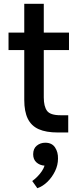

<svg xmlns="http://www.w3.org/2000/svg" viewBox="-20 -699 409 1013"><path d="M285 0Q223 0 184 -17.5Q145 -35 126.5 -73Q108 -111 108 -172V-435H25V-527H108V-679H211V-527H344V-435H211V-185Q211 -138 228 -114.5Q245 -91 299 -91H340V0ZM177 294 150 256Q163 247 176.5 233.5Q190 220 200.5 204.5Q211 189 215 175Q189 173 172 157.5Q155 142 155 115Q155 85 174 69.5Q193 54 219 54Q254 54 270.5 79Q287 104 286 138Q286 172 270.5 204Q255 236 230.5 260Q206 284 177 294Z"/></svg>

Font: Onest Medium
Style: Regular
Weight: 500
Designer: Dmitri Voloshin, Andrey Kudryavtsev
Foundry: Dmitri Voloshin, Andrey Kudryavtsev
Version: Version 1.000;gftools[0.9.33]